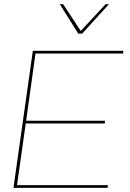

<svg xmlns="http://www.w3.org/2000/svg" viewBox="-20 -905 624 925"><path d="M44.9 0 138.2 -660.2H574.2L573.2 -647H150.9L106 -323.2H485.8L484.9 -310.1H104L62 -13.2H500L498 0ZM268.1 -884.8H284.2L369.1 -755.9L488.8 -884.8H504.9L376 -743.2H356.9Z"/></svg>

Font: Human Sans Thin
Style: Italic
Weight: 100
Italic angle: -8°
Designer: Tim Radville
Foundry: Continuum
Version: Version 1.000;FEAKit 1.0